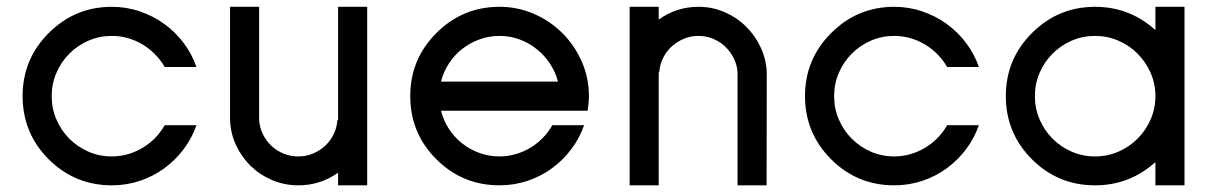

<svg xmlns="http://www.w3.org/2000/svg" viewBox="-20 -542 3579 564"><path d="M308.6 2.4Q199.7 2.4 123 -74.2Q46.4 -150.9 46.4 -259.8Q46.4 -368.2 123 -444.8Q200.2 -522 308.6 -522Q351.6 -522 390.9 -508.5Q430.2 -495.1 462.6 -471.7Q495.1 -448.2 519.5 -415.8Q543.9 -383.3 557.1 -345.2H463.9Q452.6 -364.7 436.3 -381.6Q419.9 -398.4 399.9 -410.6Q379.9 -422.9 356.7 -429.7Q333.5 -436.5 308.6 -436.5Q272 -436.5 240 -422.6Q208 -408.7 183.8 -384.5Q159.7 -360.4 145.8 -328.1Q131.8 -295.9 131.8 -259.8Q131.8 -223.1 145.8 -190.9Q159.7 -158.7 183.8 -134.5Q208 -110.4 240 -96.4Q272 -82.5 308.6 -82.5Q333.5 -82.5 356.7 -89.4Q379.9 -96.2 399.9 -108.4Q419.9 -120.6 436.3 -137.5Q452.6 -154.3 463.9 -174.3H557.1Q543.9 -136.2 519.5 -103.8Q495.1 -71.3 462.6 -47.6Q430.2 -23.9 390.9 -10.7Q351.6 2.4 308.6 2.4Z M1058.6 -522V2.4H973.1V-34.7Q920.9 2.4 856.4 2.4Q815.9 2.4 780 -12.7Q744.1 -27.8 717 -54Q689.9 -80.1 673.6 -115Q657.2 -149.9 655.8 -189.9V-522H741.2V-189.9Q742.7 -167.5 752.2 -147.9Q761.7 -128.4 777.1 -113.8Q792.5 -99.1 813 -90.8Q833.5 -82.5 856.4 -82.5Q878.9 -82.5 899.2 -90.8Q919.4 -99.1 935.1 -113.8Q950.7 -128.4 960.2 -147.9Q969.7 -167.5 971.2 -189.9H973.1V-522Z M1447.3 2.4Q1338.4 2.4 1261.7 -74.2Q1185.1 -150.9 1185.1 -259.8Q1185.1 -368.2 1261.7 -444.8Q1338.9 -522 1447.3 -522Q1501 -522 1548.6 -501.2Q1596.2 -480.5 1632.1 -444.6Q1668 -408.7 1689 -361.1Q1710 -313.5 1710 -259.8Q1710 -249.5 1709 -238.8Q1708 -228 1706.1 -216.8H1275.4Q1282.7 -188 1298.6 -163.6Q1314.5 -139.2 1337.2 -121.1Q1359.9 -103 1387.9 -92.8Q1416 -82.5 1447.3 -82.5Q1472.2 -82.5 1495.4 -89.4Q1518.6 -96.2 1538.6 -108.4Q1558.6 -120.6 1575 -137.5Q1591.3 -154.3 1602.5 -174.3H1695.8Q1682.6 -136.2 1658.2 -103.8Q1633.8 -71.3 1601.3 -47.6Q1568.8 -23.9 1529.5 -10.7Q1490.2 2.4 1447.3 2.4ZM1275.4 -302.2H1619.1Q1611.8 -330.6 1595.5 -355.2Q1579.1 -379.9 1556.4 -397.9Q1533.7 -416 1505.9 -426.3Q1478 -436.5 1447.3 -436.5Q1416.5 -436.5 1388.4 -426.3Q1360.4 -416 1337.6 -398.2Q1314.9 -380.4 1298.8 -355.7Q1282.7 -331.1 1275.4 -302.2Z M1829.6 2.4V-522H1915V-484.4Q1966.8 -522 2031.7 -522Q2071.8 -522 2107.4 -506.8Q2143.1 -491.7 2170.2 -465.3Q2197.3 -439 2213.9 -404.1Q2230.5 -369.1 2232.4 -329.6L2231.9 2.4H2146.5V-329.6Q2145 -351.6 2135.3 -371.1Q2125.5 -390.6 2110.1 -405.3Q2094.7 -419.9 2074.5 -428.2Q2054.2 -436.5 2031.7 -436.5Q2008.8 -436.5 1988.5 -428Q1968.3 -419.4 1952.6 -405Q1937 -390.6 1927.5 -371.1Q1918 -351.6 1916.5 -329.6H1915V2.4Z M2606.9 2.4Q2498 2.4 2421.4 -74.2Q2344.7 -150.9 2344.7 -259.8Q2344.7 -368.2 2421.4 -444.8Q2498.5 -522 2606.9 -522Q2649.9 -522 2689.2 -508.5Q2728.5 -495.1 2761 -471.7Q2793.5 -448.2 2817.9 -415.8Q2842.3 -383.3 2855.5 -345.2H2762.2Q2751 -364.7 2734.6 -381.6Q2718.3 -398.4 2698.2 -410.6Q2678.2 -422.9 2655 -429.7Q2631.8 -436.5 2606.9 -436.5Q2570.3 -436.5 2538.3 -422.6Q2506.3 -408.7 2482.2 -384.5Q2458 -360.4 2444.1 -328.1Q2430.2 -295.9 2430.2 -259.8Q2430.2 -223.1 2444.1 -190.9Q2458 -158.7 2482.2 -134.5Q2506.3 -110.4 2538.3 -96.4Q2570.3 -82.5 2606.9 -82.5Q2631.8 -82.5 2655 -89.4Q2678.2 -96.2 2698.2 -108.4Q2718.3 -120.6 2734.6 -137.5Q2751 -154.3 2762.2 -174.3H2855.5Q2842.3 -136.2 2817.9 -103.8Q2793.5 -71.3 2761 -47.6Q2728.5 -23.9 2689.2 -10.7Q2649.9 2.4 2606.9 2.4Z M3196.8 2.4Q3087.9 2.4 3011.2 -74.2Q2934.6 -150.9 2934.6 -259.8Q2934.6 -368.2 3011.2 -444.8Q3088.4 -522 3196.8 -522Q3298.3 -522 3374 -453.6V-522H3459.5V2.4H3374V-65.9Q3298.3 2.4 3196.8 2.4ZM3196.8 -82.5Q3232.9 -82.5 3265.1 -96.4Q3297.4 -110.4 3321.5 -134.5Q3345.7 -158.7 3359.9 -190.9Q3374 -223.1 3374 -259.8Q3374 -295.9 3359.9 -328.1Q3345.7 -360.4 3321.5 -384.5Q3297.4 -408.7 3265.1 -422.6Q3232.9 -436.5 3196.8 -436.5Q3160.2 -436.5 3128.2 -422.6Q3096.2 -408.7 3072 -384.5Q3047.9 -360.4 3033.9 -328.1Q3020 -295.9 3020 -259.8Q3020 -223.1 3033.9 -190.9Q3047.9 -158.7 3072 -134.5Q3096.2 -110.4 3128.2 -96.4Q3160.2 -82.5 3196.8 -82.5Z"/></svg>

Font: Proletarsk
Style: Regular
Weight: 400
Designer: Peter Wiegel, original typeface by Carl Albert Fahrenwaldt 1901
Foundry: Peter Wiegel
Version: Version 1.000 2010 initial release